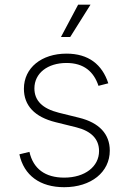

<svg xmlns="http://www.w3.org/2000/svg" viewBox="-20 -780 545 812"><path d="M251.5 11.7C365.2 11.7 444.3 -51.8 444.3 -143.1C444.3 -212.9 399.9 -261.2 314 -282.2L229 -303.2C158.7 -320.8 125.5 -355 125.5 -406.2C125.5 -470.2 181.2 -513.7 261.2 -513.7C334.5 -513.7 376.5 -477.1 396.5 -417L438 -427.7C412.1 -507.3 354.5 -553.2 261.2 -553.2C155.8 -553.2 81.1 -493.2 81.1 -404.8C81.1 -334 126 -285.2 215.3 -263.2L302.2 -241.7C366.7 -225.6 398.9 -191.4 398.9 -141.1C398.9 -75.7 339.4 -28.8 251.5 -28.8C171.4 -28.8 120.6 -65.9 104.5 -137.7L62 -127.4C81.1 -38.1 149.4 11.7 251.5 11.7ZM237.8 -623.5H276.9L362.8 -760.3H310.5Z"/></svg>

Font: Raveo ExtraLight
Style: Regular
Weight: 200
Designer: Jakub Foglar, Rasmus Andersson (Inter)
Foundry: Jakubfoglar.com
Version: Version 1.100;Glyphs 3.2.3 (3260)